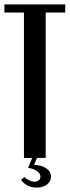

<svg xmlns="http://www.w3.org/2000/svg" viewBox="-24 -719 317 874"><path d="M273 -662H184V0H85V-662H-4V-699H273ZM87 87Q96 96 109 102Q122 108 133 108Q144 108 152 102Q160 96 160 85Q160 71 145 60Q130 49 104 45L124 -4H146L131 31Q166 33 187 47.5Q208 62 208 85Q208 107 189.5 121Q171 135 143 135Q98 135 72 100Z"/></svg>

Font: Moniqa ExtBd Cond Paragraph
Style: Regular
Weight: 800
Width: 3
Designer: Rajesh Rajput
Foundry: Rajesh Rajput
Version: Version 1.000